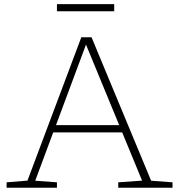

<svg xmlns="http://www.w3.org/2000/svg" viewBox="-20 -882 834 902"><path d="M690 -33 790.5 -25.5V0H535.5V-25.5L647.5 -33.5L554 -260H230L145.5 -33L247.5 -25.5V0H11V-25.5L109 -33.5L362 -707H410ZM243 -294H540L384 -672.5ZM247.5 -829V-862.5H516.5V-829Z"/></svg>

Font: Newsreader Caption ExtraLight
Style: Regular
Weight: 275
Designer: Hugues Gentile
Foundry: Production Type
Version: Version 1.001